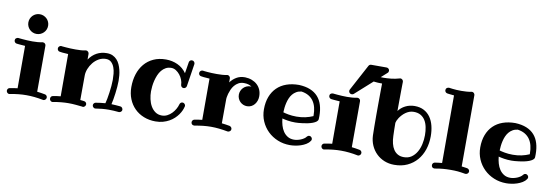

<svg xmlns="http://www.w3.org/2000/svg" viewBox="-59 -1208 4802 1668"><g transform="rotate(10 2342.0 -373.5)"><path d="M354 12.2Q353 12.2 351.8 11.7Q350.6 11.2 349.1 11.2Q309.6 3.4 273.9 -0.2Q238.3 -3.9 203.1 -3.9Q167.5 -3.9 132.3 -0.2Q97.2 3.4 58.1 11.2Q56.6 11.2 55.7 11.7Q54.7 12.2 53.2 12.2Q42 12.2 34.9 3.9Q27.8 -4.4 27.8 -14.2Q27.8 -22.9 33.4 -30.3Q39.1 -37.6 47.9 -39.1Q64.9 -43 82.3 -45.2Q99.6 -47.4 116.2 -49.8V-423.8Q85.4 -425.3 64.5 -427.7Q43.5 -430.2 41 -430.2Q31.2 -431.6 25.1 -439Q19 -446.3 19 -456.1Q19 -468.3 27.8 -474.6Q36.6 -481 44.9 -481H47.9Q48.3 -481 59.1 -479.7Q69.8 -478.5 87.2 -477.1Q104.5 -475.6 126.5 -474.4Q148.4 -473.1 171.9 -473.1Q195.3 -473.1 217.8 -474.9Q240.2 -476.6 258.8 -481H264.2Q275.4 -481 282.7 -473.4Q290 -465.8 290 -456.1L289.1 -49.8Q306.2 -47.4 323.5 -45.2Q340.8 -43 358.9 -39.1Q368.2 -37.6 374 -30.3Q379.9 -22.9 379.9 -14.2Q379.9 -2.9 371.6 4.6Q363.3 12.2 354 12.2ZM283.2 -629.9Q283.2 -611.8 276.4 -595.9Q269.5 -580.1 257.6 -568.4Q245.6 -556.6 229.7 -549.8Q213.9 -543 195.8 -543Q177.7 -543 161.9 -549.8Q146 -556.6 134.3 -568.4Q122.6 -580.1 115.7 -595.9Q108.9 -611.8 108.9 -629.9Q108.9 -647.9 115.7 -663.8Q122.6 -679.7 134.3 -691.4Q146 -703.1 161.9 -710Q177.7 -716.8 195.8 -716.8Q213.9 -716.8 229.7 -710Q245.6 -703.1 257.6 -691.4Q269.5 -679.7 276.4 -663.8Q283.2 -647.9 283.2 -629.9Z M1045.4 -22Q1044.4 -12.2 1036.6 -5.6Q1028.8 1 1019 1H1017.1Q993.7 -1.5 971.9 -2.7Q950.2 -3.9 929.2 -3.9Q898.4 -3.9 870.4 -1.2Q842.3 1.5 815.4 5.9Q814.5 5.9 813.2 6.3Q812 6.8 811 6.8Q800.8 6.8 793 -1.2Q785.2 -9.3 785.2 -19Q785.2 -27.8 791.3 -35.2Q797.4 -42.5 806.2 -43.9Q826.7 -47.9 847.4 -50Q868.2 -52.2 890.1 -54.2Q894.5 -69.3 899.4 -95.2Q904.3 -121.1 908.4 -150.9Q912.6 -180.7 915.3 -210.9Q918 -241.2 918 -265.1Q918 -290 915.3 -319.3Q912.6 -348.6 903.1 -374.3Q893.6 -399.9 875.7 -417Q857.9 -434.1 828.1 -434.1Q794.4 -434.1 765.6 -417.5Q736.8 -400.9 716.1 -375.2Q695.3 -349.6 683.3 -318.8Q671.4 -288.1 671.4 -259.8V-258.8L670.4 -43.9Q679.2 -43 687.5 -42.2Q695.8 -41.5 704.1 -40Q713.9 -39.1 720.5 -32Q727.1 -24.9 727.1 -15.1Q727.1 -4.4 719 3.4Q710.9 11.2 701.2 11.2Q699.2 11.2 698.2 9.8Q668.9 6.8 638.4 3.9Q607.9 1 574.2 1Q543.9 1 510.5 4.2Q477.1 7.3 439 14.2Q437 15.1 434.1 15.1Q422.9 15.1 416 6.8Q409.2 -1.5 409.2 -11.2Q409.2 -20 414.6 -27.3Q419.9 -34.7 429.2 -36.1Q447.3 -40 463.9 -42.2Q480.5 -44.4 497.1 -45.9V-418.9Q466.3 -420.4 445.6 -422.6Q424.8 -424.8 422.4 -425.8Q412.6 -426.8 406.5 -434.1Q400.4 -441.4 400.4 -451.2Q400.4 -462.9 408.7 -470Q417 -477.1 426.3 -477.1Q428.2 -477.1 429.2 -476.1Q429.7 -476.1 440.4 -475.1Q451.2 -474.1 468.5 -472.7Q485.8 -471.2 507.8 -470.2Q529.8 -469.2 553.2 -469.2Q576.7 -469.2 599.1 -470.5Q621.6 -471.7 640.1 -476.1Q641.1 -476.1 642.3 -476.6Q643.6 -477.1 645 -477.1Q656.2 -477.1 663.8 -469Q671.4 -460.9 671.4 -451.2V-400.9Q699.7 -442.4 739 -463.6Q778.3 -484.9 828.1 -484.9Q857.4 -484.9 879.2 -474.9Q900.9 -464.8 916.7 -447.8Q932.6 -430.7 942.6 -408.4Q952.6 -386.2 958.7 -361.8Q964.8 -337.4 967 -312.3Q969.2 -287.1 969.2 -265.1Q969.2 -240.7 966.8 -211.7Q964.4 -182.6 960.7 -153.8Q957 -125 952.4 -99.1Q947.8 -73.2 943.4 -55.2Q961.9 -54.2 981.7 -53.2Q1001.5 -52.2 1022 -49.8Q1033.2 -48.8 1039.3 -40.3Q1045.4 -31.7 1045.4 -22Z M1561.5 -324.2Q1560.1 -314.5 1552.5 -308.1Q1544.9 -301.8 1535.2 -301.8Q1525.4 -301.8 1518.3 -308.6Q1511.2 -315.4 1510.3 -326.2Q1510.3 -347.2 1501.5 -370.1Q1492.7 -393.1 1477.5 -412.1Q1462.4 -431.2 1442.9 -443.6Q1423.3 -456.1 1401.4 -456.1Q1374 -456.1 1353 -444.6Q1332 -433.1 1316.4 -414.1Q1300.8 -395 1290.5 -370.6Q1280.3 -346.2 1273.9 -320.6Q1267.6 -294.9 1264.9 -270Q1262.2 -245.1 1262.2 -225.1Q1262.2 -190.9 1269.8 -156.7Q1277.3 -122.6 1293 -95.5Q1308.6 -68.4 1333 -51.3Q1357.4 -34.2 1391.1 -34.2Q1416 -34.2 1438 -45.4Q1460 -56.6 1477.3 -74.5Q1494.6 -92.3 1506.8 -113.8Q1519 -135.3 1524.4 -155.8Q1526.9 -165 1533.4 -170.9Q1540 -176.8 1549.3 -176.8Q1560.1 -176.8 1567.6 -168.7Q1575.2 -160.6 1575.2 -150.9Q1575.2 -147.9 1574.2 -146Q1570.8 -129.9 1562.5 -110.8Q1554.2 -91.8 1540.8 -72.8Q1527.3 -53.7 1508.3 -35.9Q1489.3 -18.1 1464.8 -4.4Q1440.4 9.3 1410.6 17.6Q1380.9 25.9 1345.2 25.9Q1289.1 25.9 1241.7 7.1Q1194.3 -11.7 1160.2 -45.7Q1126 -79.6 1106.7 -127.2Q1087.4 -174.8 1087.4 -231.9Q1087.4 -293.5 1104.2 -346.2Q1121.1 -398.9 1153.6 -437.5Q1186 -476.1 1233.6 -498Q1281.2 -520 1343.3 -520Q1398.9 -520 1446.8 -497.8Q1494.6 -475.6 1525.4 -431.2L1541.5 -530.8Q1543 -540 1550 -545.9Q1557.1 -551.8 1566.4 -551.8Q1578.6 -551.8 1585.4 -543.5Q1592.3 -535.2 1592.3 -526.9V-522.9Z M2105.5 -242.2Q2087.4 -242.2 2071.5 -249Q2055.7 -255.9 2043.9 -267.6Q2032.2 -279.3 2025.4 -295.2Q2018.6 -311 2018.6 -329.1Q2018.6 -347.2 2025.4 -363Q2032.2 -378.9 2043.9 -390.9Q2055.7 -402.8 2071.5 -409.9Q2087.4 -417 2105.5 -417Q2107.9 -417 2110.1 -416.5Q2112.3 -416 2114.7 -416Q2102.1 -425.8 2085.2 -430.9Q2068.4 -436 2046.4 -436Q2018.6 -436 1998 -424.6Q1977.5 -413.1 1963.1 -395.8Q1948.7 -378.4 1939.9 -358.2Q1931.2 -337.9 1926 -320.1Q1920.9 -302.2 1919.2 -289.6Q1917.5 -276.9 1917.5 -274.9L1916.5 -58.1Q1933.6 -56.6 1950.9 -53.7Q1968.3 -50.8 1986.3 -47.9Q1995.6 -45.4 2001.5 -38.3Q2007.3 -31.2 2007.3 -22Q2007.3 -11.2 1999 -4.2Q1990.7 2.9 1981.4 2.9H1976.6Q1937 -4.4 1901.4 -8.3Q1865.7 -12.2 1830.6 -12.2Q1795.4 -12.2 1760.3 -8.3Q1725.1 -4.4 1685.5 2.9H1680.7Q1669.4 2.9 1662.6 -4.6Q1655.8 -12.2 1655.8 -22Q1655.8 -31.2 1661.1 -38.3Q1666.5 -45.4 1675.8 -47.9Q1692.9 -50.8 1710 -53.7Q1727.1 -56.6 1743.7 -58.1V-421.9Q1712.9 -423.3 1691.9 -425.8Q1670.9 -428.2 1668.5 -429.2Q1658.7 -430.2 1652.6 -437.3Q1646.5 -444.3 1646.5 -454.1Q1646.5 -466.3 1655 -473.1Q1663.6 -480 1672.4 -480H1675.8Q1676.3 -479.5 1687 -478.3Q1697.8 -477.1 1714.8 -475.6Q1731.9 -474.1 1754.2 -473.1Q1776.4 -472.2 1799.3 -472.2Q1822.8 -472.2 1845.2 -473.6Q1867.7 -475.1 1886.7 -479Q1887.7 -480 1891.6 -480Q1902.8 -480 1910.2 -471.9Q1917.5 -463.9 1917.5 -454.1V-418.9Q1938.5 -448.2 1970.5 -467.5Q2002.4 -486.8 2046.4 -486.8Q2079.6 -485.8 2106.9 -475.3Q2134.3 -464.8 2154.1 -446.5Q2173.8 -428.2 2184.8 -402.6Q2195.8 -377 2195.8 -345.2Q2195.8 -325.2 2189.5 -306.6Q2183.1 -288.1 2171.4 -273.7Q2159.7 -259.3 2142.8 -250.7Q2126 -242.2 2105.5 -242.2Z M2689.5 -257.8V-266.1Q2689.5 -302.7 2681.6 -334Q2673.8 -365.2 2657 -389.4Q2640.1 -413.6 2613.8 -429.2Q2587.4 -444.8 2550.3 -450.2Q2524.4 -447.3 2505.4 -436Q2486.3 -424.8 2472.9 -408.4Q2459.5 -392.1 2450.7 -371.6Q2441.9 -351.1 2436.8 -329.3Q2431.6 -307.6 2429.2 -285.9Q2426.8 -264.2 2426.3 -245.1Q2434.1 -242.7 2446 -239.7Q2458 -236.8 2473.1 -234.1Q2488.3 -231.4 2506.1 -229.7Q2523.9 -228 2543.5 -228Q2585 -228 2621.3 -235.8Q2657.7 -243.7 2689.5 -257.8ZM2739.3 -238.8Q2737.8 -226.1 2725.6 -216.8Q2713.4 -207.5 2694.8 -200.4Q2676.3 -193.4 2654.1 -188.7Q2631.8 -184.1 2610.4 -181.2Q2588.9 -178.2 2570.8 -177Q2552.7 -175.8 2542.5 -175.8Q2506.8 -175.8 2476.8 -180.7Q2446.8 -185.5 2427.2 -190.9Q2430.2 -160.6 2438.5 -131.3Q2446.8 -102.1 2462.4 -78.9Q2478 -55.7 2501.5 -41.3Q2524.9 -26.9 2558.1 -26.9Q2570.3 -26.9 2585.9 -30Q2601.6 -33.2 2616.7 -39.3Q2631.8 -45.4 2644.5 -54Q2657.2 -62.5 2664.6 -73.2Q2672.9 -83 2684.6 -83Q2694.8 -83 2702.6 -75Q2710.4 -66.9 2710.4 -57.1Q2710.4 -46.9 2704.1 -41Q2692.4 -22.9 2671.4 -10.3Q2650.4 2.4 2626 10.5Q2601.6 18.6 2576.7 22.2Q2551.8 25.9 2531.2 25.9Q2472.7 25.9 2422.4 5.1Q2372.1 -15.6 2335 -51.8Q2297.9 -87.9 2276.6 -136.7Q2255.4 -185.5 2255.4 -242.2Q2255.4 -304.2 2273.9 -352.8Q2292.5 -401.4 2326.7 -434.8Q2360.8 -468.3 2409.7 -485.6Q2458.5 -502.9 2519.5 -502.9Q2577.1 -500.5 2618.9 -483.4Q2660.6 -466.3 2687.5 -436Q2714.4 -405.8 2727.3 -363Q2740.2 -320.3 2740.2 -267.1Q2740.2 -254.9 2739.7 -247.8Q2739.3 -240.7 2739.3 -238.8Z M3129.4 12.2Q3128.4 12.2 3127.2 11.7Q3126 11.2 3124.5 11.2Q3085 3.4 3049.3 -0.2Q3013.7 -3.9 2978.5 -3.9Q2942.9 -3.9 2907.7 -0.2Q2872.6 3.4 2833.5 11.2Q2832 11.2 2831.1 11.7Q2830.1 12.2 2828.6 12.2Q2817.4 12.2 2810.3 3.9Q2803.2 -4.4 2803.2 -14.2Q2803.2 -22.9 2808.8 -30.3Q2814.5 -37.6 2823.2 -39.1Q2840.3 -43 2857.7 -45.2Q2875 -47.4 2891.6 -49.8V-423.8Q2860.8 -425.3 2839.8 -427.7Q2818.8 -430.2 2816.4 -430.2Q2806.6 -431.6 2800.5 -439Q2794.4 -446.3 2794.4 -456.1Q2794.4 -468.3 2803.2 -474.6Q2812 -481 2820.3 -481H2823.2Q2823.7 -481 2834.5 -479.7Q2845.2 -478.5 2862.5 -477.1Q2879.9 -475.6 2901.9 -474.4Q2923.8 -473.1 2947.3 -473.1Q2970.7 -473.1 2993.2 -474.9Q3015.6 -476.6 3034.2 -481H3039.6Q3050.8 -481 3058.1 -473.4Q3065.4 -465.8 3065.4 -456.1L3064.5 -49.8Q3081.5 -47.4 3098.9 -45.2Q3116.2 -43 3134.3 -39.1Q3143.6 -37.6 3149.4 -30.3Q3155.3 -22.9 3155.3 -14.2Q3155.3 -2.9 3147 4.6Q3138.7 12.2 3129.4 12.2ZM3267.6 -759.3Q3267.6 -746.6 3258.3 -739.3L3000.5 -508.3Q2993.2 -502.4 2983.4 -502.4Q2972.2 -502.4 2964.8 -510Q2957.5 -517.6 2957.5 -527.3Q2957.5 -534.2 2960.4 -539.6L3084.5 -771.5Q3092.3 -784.2 3107.4 -784.2H3241.7Q3252.9 -784.2 3260.3 -776.6Q3267.6 -769 3267.6 -759.3Z M3672.4 -262.2Q3672.4 -300.3 3665.5 -333.7Q3658.7 -367.2 3643.3 -392.1Q3627.9 -417 3603 -431.4Q3578.1 -445.8 3541.5 -445.8Q3521 -445.8 3502.9 -439Q3484.9 -432.1 3469.5 -420.9Q3454.1 -409.7 3441.7 -396Q3429.2 -382.3 3420.4 -368.9Q3411.6 -355.5 3406.5 -343.5Q3401.4 -331.5 3400.4 -324.2Q3400.4 -293.9 3401.1 -265.1Q3401.9 -236.3 3402.8 -209Q3403.8 -172.9 3411.4 -142.3Q3418.9 -111.8 3433.6 -89.8Q3448.2 -67.9 3470.5 -55.4Q3492.7 -43 3523.4 -43Q3563 -43 3591.1 -62.5Q3619.1 -82 3637.2 -113.3Q3655.3 -144.5 3663.8 -183.6Q3672.4 -222.7 3672.4 -262.2ZM3723.6 -262.2Q3723.6 -199.7 3705.6 -145.3Q3687.5 -90.8 3652.8 -50.3Q3618.2 -9.8 3567.9 13.7Q3517.6 37.1 3452.6 37.1Q3405.8 37.1 3365.5 20.8Q3325.2 4.4 3295.2 -24.9Q3265.1 -54.2 3247.3 -94.2Q3229.5 -134.3 3227.5 -182.1Q3226.6 -212.4 3226.1 -259.5Q3225.6 -306.6 3225.6 -360.8Q3225.6 -401.4 3225.8 -442.9Q3226.1 -484.4 3226.3 -521.7Q3226.6 -559.1 3226.8 -589.8Q3227.1 -620.6 3227.5 -640.1Q3187 -640.1 3161.6 -643.6Q3136.2 -647 3133.8 -647.9Q3124.5 -649.4 3118.7 -656.7Q3112.8 -664.1 3112.8 -672.9Q3112.8 -679.2 3115.5 -684.1Q3118.2 -689 3122.1 -692.4Q3126 -695.8 3130.4 -697.5Q3134.8 -699.2 3138.7 -699.2Q3139.6 -699.2 3140.6 -699.2Q3141.6 -699.2 3142.6 -698.2Q3143.1 -698.2 3149.9 -697.3Q3156.7 -696.3 3168.5 -695.1Q3180.2 -693.8 3196 -692.9Q3211.9 -691.9 3230.5 -691.9Q3260.7 -691.9 3296.9 -695.6Q3333 -699.2 3369.6 -710Q3373.5 -711.9 3376.5 -711.9Q3387.7 -711.9 3395.3 -703.9Q3402.8 -695.8 3402.8 -686V-685.1Q3402.8 -684.6 3402.3 -663.3Q3401.9 -642.1 3401.6 -606.7Q3401.4 -571.3 3400.9 -524.9Q3400.4 -478.5 3400.4 -428.2Q3411.1 -443.4 3426 -456.1Q3440.9 -468.8 3459.2 -478Q3477.5 -487.3 3498 -492.2Q3518.6 -497.1 3540.5 -497.1Q3588.4 -497.1 3623 -478.8Q3657.7 -460.4 3679.9 -428.7Q3702.1 -397 3712.9 -354Q3723.6 -311 3723.6 -262.2Z M4078.6 6.8H4073.7Q4054.2 3.4 4038.1 1Q4022 -1.5 4007.3 -2.7Q3992.7 -3.9 3977.8 -4.4Q3962.9 -4.9 3945.8 -4.9Q3911.1 -4.9 3878.4 -2.2Q3845.7 0.5 3806.6 7.8H3801.8Q3789.6 7.8 3783.2 0.2Q3776.9 -7.3 3776.9 -18.1Q3776.9 -26.9 3782.2 -33.7Q3787.6 -40.5 3796.9 -43Q3814.9 -45.9 3829.6 -47.6Q3844.2 -49.3 3860.8 -50.8V-647Q3830.1 -649.4 3816.7 -651.6Q3803.2 -653.8 3800.8 -653.8Q3791 -655.3 3784.9 -662.6Q3778.8 -669.9 3778.8 -679.2Q3778.8 -691.9 3787.6 -698.5Q3796.4 -705.1 3804.7 -705.1H3807.6Q3808.1 -705.1 3816.4 -703.9Q3824.7 -702.6 3839.1 -700.9Q3853.5 -699.2 3873.3 -698Q3893.1 -696.8 3916.5 -696.8Q3939.9 -696.8 3962.4 -698.5Q3984.9 -700.2 4003.4 -704.1Q4004.9 -705.1 4008.8 -705.1Q4020 -705.1 4027.3 -697Q4034.7 -689 4034.7 -679.2L4033.7 -50.8Q4042 -49.8 4047.6 -49.1Q4053.2 -48.3 4058.3 -47.6Q4063.5 -46.9 4069.1 -46.1Q4074.7 -45.4 4083.5 -43.9Q4092.8 -41.5 4098.6 -34.7Q4104.5 -27.8 4104.5 -19Q4104.5 -7.8 4096.4 -0.5Q4088.4 6.8 4078.6 6.8Z M4597.7 -257.8V-266.1Q4597.7 -302.7 4589.8 -334Q4582 -365.2 4565.2 -389.4Q4548.3 -413.6 4522 -429.2Q4495.6 -444.8 4458.5 -450.2Q4432.6 -447.3 4413.6 -436Q4394.5 -424.8 4381.1 -408.4Q4367.7 -392.1 4358.9 -371.6Q4350.1 -351.1 4345 -329.3Q4339.8 -307.6 4337.4 -285.9Q4335 -264.2 4334.5 -245.1Q4342.3 -242.7 4354.2 -239.7Q4366.2 -236.8 4381.3 -234.1Q4396.5 -231.4 4414.3 -229.7Q4432.1 -228 4451.7 -228Q4493.2 -228 4529.5 -235.8Q4565.9 -243.7 4597.7 -257.8ZM4647.5 -238.8Q4646 -226.1 4633.8 -216.8Q4621.6 -207.5 4603 -200.4Q4584.5 -193.4 4562.3 -188.7Q4540 -184.1 4518.6 -181.2Q4497.1 -178.2 4479 -177Q4460.9 -175.8 4450.7 -175.8Q4415 -175.8 4385 -180.7Q4355 -185.5 4335.4 -190.9Q4338.4 -160.6 4346.7 -131.3Q4355 -102.1 4370.6 -78.9Q4386.2 -55.7 4409.7 -41.3Q4433.1 -26.9 4466.3 -26.9Q4478.5 -26.9 4494.1 -30Q4509.8 -33.2 4524.9 -39.3Q4540 -45.4 4552.7 -54Q4565.4 -62.5 4572.8 -73.2Q4581.1 -83 4592.8 -83Q4603 -83 4610.8 -75Q4618.7 -66.9 4618.7 -57.1Q4618.7 -46.9 4612.3 -41Q4600.6 -22.9 4579.6 -10.3Q4558.6 2.4 4534.2 10.5Q4509.8 18.6 4484.9 22.2Q4460 25.9 4439.5 25.9Q4380.9 25.9 4330.6 5.1Q4280.3 -15.6 4243.2 -51.8Q4206.1 -87.9 4184.8 -136.7Q4163.6 -185.5 4163.6 -242.2Q4163.6 -304.2 4182.1 -352.8Q4200.7 -401.4 4234.9 -434.8Q4269 -468.3 4317.9 -485.6Q4366.7 -502.9 4427.7 -502.9Q4485.4 -500.5 4527.1 -483.4Q4568.8 -466.3 4595.7 -436Q4622.6 -405.8 4635.5 -363Q4648.4 -320.3 4648.4 -267.1Q4648.4 -254.9 4647.9 -247.8Q4647.5 -240.7 4647.5 -238.8Z"/></g></svg>

Font: Ribeye
Style: Regular
Weight: 400
Designer: Astigmatic (AOETI)
Foundry: Astigmatic (AOETI)
Version: Version 1.000